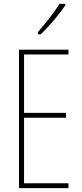

<svg xmlns="http://www.w3.org/2000/svg" viewBox="-20 -970 421 990"><path d="M333 0H78V-714H333V-689H104V-388H320V-363H104V-25H333ZM317 -943Q301 -919 278.5 -891Q256 -863 233 -837.5Q210 -812 190 -793H176V-805Q210 -845 236 -878Q262 -911 287 -950H317Z"/></svg>

Font: Noto Sans Hebrew ExtraCondensed Thin
Style: Regular
Weight: 100
Width: 2
Designer: Monotype Design Team
Foundry: Monotype Imaging Inc.
Version: Version 2.004; ttfautohint (v1.8.4.7-5d5b)